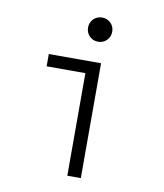

<svg xmlns="http://www.w3.org/2000/svg" viewBox="-81 -782 724 848"><g transform="rotate(10 281.0 -357.5)"><path d="M278.3 -460H104.5V-515.1H338.9V0H278.3ZM254.9 -660.6Q254.9 -683.6 270.5 -699.2Q286.1 -714.8 309.1 -714.8Q332 -714.8 347.7 -699.2Q363.3 -683.6 363.3 -660.6Q363.3 -637.7 347.7 -622.1Q332 -606.4 309.1 -606.4Q286.1 -606.4 270.5 -622.1Q254.9 -637.7 254.9 -660.6Z"/></g></svg>

Font: Reddit Mono Light
Style: Regular
Weight: 300
Monospace: yes
Designer: Stephen Hutchings
Foundry: Reddit
Version: Version 1.011